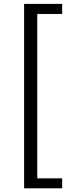

<svg xmlns="http://www.w3.org/2000/svg" viewBox="-20 -812 378 1001"><path d="M105.7 169.7V-791.7H304.1V-739.2H174.3V117.8H304.1V169.7Z"/></svg>

Font: Noto Sans TC
Style: Regular
Weight: 100
Designer: Ryoko NISHIZUKA 西塚涼子 (kana, bopomofo & ideographs); Paul D. Hunt (Latin, Greek & Cyrillic); Sandoll Communications 산돌커뮤니
Foundry: Adobe
Version: Version 2.004;hotconv 1.0.118;makeotfexe 2.5.65603